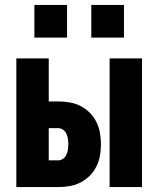

<svg xmlns="http://www.w3.org/2000/svg" viewBox="-20 -756 640 776"><path d="M423 0V-520H554V0ZM46 0V-520H177V-346H216Q239 -346 262 -342Q285 -338 305.5 -327.5Q326 -317 342.5 -300.5Q359 -284 369.5 -263Q380 -242 384 -219Q388 -196 388 -173Q388 -150 384 -127Q380 -104 369.5 -83Q359 -62 342.5 -45.5Q326 -29 305.5 -18.5Q285 -8 262 -4Q239 0 216 0ZM216 -108Q226 -108 235 -114.5Q244 -121 248.5 -131Q253 -141 254.5 -151.5Q256 -162 256 -173Q256 -184 254.5 -194.5Q253 -205 248.5 -215Q244 -225 235 -231.5Q226 -238 216 -238H177V-108ZM349 -604V-736H481V-604ZM119 -604V-736H251V-604Z"/></svg>

Font: Iosevka SS04 Heavy Extended
Style: Regular
Weight: 900
Width: 7
Monospace: yes
Designer: Belleve Invis
Foundry: Belleve Invis
Version: Version 19.0.0; ttfautohint (v1.8.4)